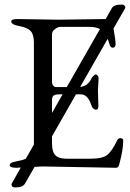

<svg xmlns="http://www.w3.org/2000/svg" viewBox="-20 -737 575 849"><path d="M405.8 -252Q389.6 -252 382.8 -274.9Q367.7 -319.8 336.9 -319.8H315.9L210 -134.3V-102.1Q210 -64.9 225.6 -49.8Q241.2 -34.7 275.9 -35.2H379.9Q433.1 -35.2 454.1 -51.8Q475.1 -68.4 498 -116.2Q503.9 -127.9 514.6 -126Q525.4 -124 524.9 -115.2Q524.9 -75.2 507.8 -12.2Q503.9 4.9 494.1 4.9L167 -1L132.8 1L90.8 74.2Q81.1 92.3 45.9 91.8Q30.8 91.8 30.8 77.1Q30.8 76.2 32.2 74.2L71.8 3.9L51.8 4.9Q22.9 4.9 22.9 -6.8Q23.4 -18.6 51.8 -23.4Q80.1 -28.3 94.2 -35.2L129.9 -97.7V-548.8Q129.9 -584 115.7 -599.6Q101.1 -615.2 65.4 -621.6Q29.8 -627.9 29.8 -642.1Q29.8 -653.3 59.1 -652.8L235.8 -649.9L447.3 -652.8L474.1 -700.2Q482.9 -717.3 520 -716.8Q525.9 -716.8 529.8 -712.9Q533.7 -709 534.2 -704.1V-702.1L481.9 -610.8Q491.2 -559.1 491.2 -542.5Q491.2 -525.9 477.1 -525.9Q469.2 -526.4 464.8 -540Q460.4 -553.7 456.1 -565.4L334.5 -352.5Q370.1 -356.9 384.8 -391.1Q386.7 -395 393.6 -401.4Q400.4 -408.2 403.3 -408.2Q406.2 -408.2 411.1 -403.3Q416 -398.4 416 -392.1L413.1 -336.9L415 -269Q415 -252 405.8 -252ZM244.1 -319.8Q225.6 -319.8 217.8 -314.9Q210 -310.1 210 -293.9V-237.8L256.8 -319.8ZM377 -618.2H246.1Q236.3 -618.2 223.1 -608.4Q210 -598.6 210 -585.9V-374Q210 -365.2 215.3 -358.4Q220.7 -351.6 228 -352.1H275.4L421.9 -608.4Q402.8 -618.2 377 -618.2Z"/></svg>

Font: EBGaramond
Style: Regular
Weight: 400
Version: Version 000.012g